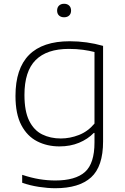

<svg xmlns="http://www.w3.org/2000/svg" viewBox="-20 -767 662 1017"><path d="M272.5 230Q233.5 230 185.8 222.8Q138 215.5 97.5 201V159Q145.5 175 188.5 182Q231.5 189 272.5 189Q379.5 189 430 144Q480.5 99 480.5 -12.5V-63H477Q445 -30 398.8 -10.8Q352.5 8.5 295 8.5Q229.5 8.5 176.8 -18.5Q124 -45.5 93 -104.2Q62 -163 62 -259Q62 -548.5 349.5 -548.5Q440 -548.5 526 -524V-18Q526 115 462.5 172.5Q399 230 272.5 230ZM302 -33.5Q350.5 -33.5 398 -52Q445.5 -70.5 480.5 -112.5V-491.5Q454 -498.5 419.8 -503.2Q385.5 -508 344.5 -508Q228 -508 168.8 -448.8Q109.5 -389.5 109.5 -264Q109.5 -178 134.5 -127.5Q159.5 -77 203.2 -55.2Q247 -33.5 302 -33.5ZM319.5 -675.5Q302.5 -675.5 292.5 -685Q282.5 -694.5 282.5 -711Q282.5 -727.5 292.5 -737.2Q302.5 -747 319.5 -747Q336.5 -747 346.5 -737.2Q356.5 -727.5 356.5 -711Q356.5 -694.5 346.5 -685Q336.5 -675.5 319.5 -675.5Z"/></svg>

Font: Encode Sans Expanded ExtraLight
Style: Regular
Weight: 200
Width: 7
Designer: Multiple Designers
Foundry: Impallari Type
Version: Version 3.000; ttfautohint (v1.8.3) -l 8 -r 50 -G 200 -x 14 